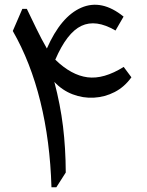

<svg xmlns="http://www.w3.org/2000/svg" viewBox="-20 -794 625 814"><path d="M503.9 -723.6 469.7 -664.6Q386.2 -713.4 325 -684.3Q263.7 -655.3 214.4 -541Q282.2 -475.1 351.1 -466.3Q419.9 -457.5 504.4 -510.3L537.1 -466.3Q507.8 -425.3 466.1 -403.8Q424.3 -382.3 377.9 -379.9Q331.5 -377.4 287.6 -394.3Q243.7 -411.1 210.4 -446.8Q235.8 -350.6 247.1 -258.3Q258.3 -166 258.8 -62.5L218.8 0H198.2Q192.4 -196.3 151.1 -363.5Q109.9 -530.8 34.2 -662.6L74.7 -756.3H93.8Q113.8 -714.8 135 -671.1Q156.2 -627.4 178.7 -588.4Q238.3 -724.1 324.7 -761.5Q411.1 -798.8 503.9 -723.6Z"/></svg>

Font: Pinar Medium
Style: Regular
Weight: 500
Designer: Amin Abedi
Version: Version 3.000